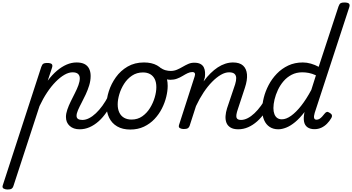

<svg xmlns="http://www.w3.org/2000/svg" viewBox="-155 -1020 2824 1540"><path d="M-95 500Q-111 500 -125 493Q-139 486 -133 467L176 -483Q183 -503 192.5 -509Q202 -515 221 -515Q252 -515 260.5 -505.5Q269 -496 262 -476L228 -373Q263 -420 301.5 -452.5Q340 -485 379.5 -502Q419 -519 459 -519Q498 -519 522.5 -506.5Q547 -494 559.5 -469.5Q572 -445 572 -411Q572 -373 560.5 -335.5Q549 -298 532.5 -262.5Q516 -227 499 -195Q482 -163 470.5 -136.5Q459 -110 459 -91Q459 -74 471 -66Q483 -58 505 -58Q519 -58 525.5 -46.5Q532 -35 529.5 -20.5Q527 -6 515.5 5.5Q504 17 483 17Q434 17 404 -10Q374 -37 374 -82Q374 -109 385 -141Q396 -173 412.5 -206.5Q429 -240 446 -273.5Q463 -307 474 -337Q485 -367 485 -392Q485 -414 471 -427Q457 -440 427 -440Q396 -440 361.5 -420Q327 -400 291.5 -364Q256 -328 223 -278.5Q190 -229 162 -169L-48 474Q-52 487 -62 493.5Q-72 500 -95 500Z M484 17Q470 17 463.5 5.5Q457 -6 459.5 -20.5Q462 -35 473.5 -46.5Q485 -58 506 -58Q532 -58 559.5 -72Q587 -86 614 -111.5Q641 -137 666.5 -172Q692 -207 714 -250Q721 -264 734 -263.5Q747 -263 756 -253Q765 -243 760 -229Q733 -170 702 -124Q671 -78 636 -47Q601 -16 563 0.5Q525 17 484 17Z M890 19Q828 19 785 -6Q742 -31 720.5 -75.5Q699 -120 699 -176Q699 -229 718 -288.5Q737 -348 774.5 -400.5Q812 -453 868.5 -486Q925 -519 1000 -519Q1062 -519 1104.5 -495.5Q1147 -472 1168.5 -429.5Q1190 -387 1190 -331Q1190 -291 1178.5 -243.5Q1167 -196 1143.5 -149.5Q1120 -103 1084 -65Q1048 -27 999.5 -4Q951 19 890 19ZM900 -61Q949 -61 986 -87Q1023 -113 1048 -153.5Q1073 -194 1086 -238.5Q1099 -283 1099 -321Q1099 -360 1086 -386Q1073 -412 1049 -425.5Q1025 -439 992 -439Q942 -439 904 -413.5Q866 -388 840.5 -348Q815 -308 802 -264Q789 -220 789 -183Q789 -144 802.5 -116.5Q816 -89 841 -75Q866 -61 900 -61Z M1211 -380Q1196 -380 1175.5 -385.5Q1155 -391 1135.5 -400.5Q1116 -410 1102 -420Q1094 -427 1092 -440Q1090 -453 1094 -465Q1098 -477 1106 -483Q1114 -489 1124 -481Q1152 -462 1173.5 -456.5Q1195 -451 1214 -451Q1241 -451 1264.5 -461Q1288 -471 1310 -484Q1332 -497 1354.5 -507Q1377 -517 1402 -517Q1416 -517 1422.5 -505.5Q1429 -494 1428 -479.5Q1427 -465 1416.5 -453.5Q1406 -442 1387 -442Q1369 -442 1350 -433Q1331 -424 1310 -411Q1289 -398 1264.5 -389Q1240 -380 1211 -380Z M1756 17Q1717 17 1693.5 2.5Q1670 -12 1661 -36Q1652 -60 1654 -89.5Q1656 -119 1666 -151L1731 -344Q1740 -373 1739.5 -394.5Q1739 -416 1725.5 -428Q1712 -440 1682 -440Q1651 -440 1616.5 -420Q1582 -400 1546.5 -364Q1511 -328 1478 -278.5Q1445 -229 1417 -169L1366 -11Q1362 2 1351.5 8.5Q1341 15 1318 15Q1302 15 1288.5 8Q1275 1 1281 -18L1406 -406Q1412 -423 1407.5 -432.5Q1403 -442 1388 -442Q1374 -442 1368.5 -453.5Q1363 -465 1365 -479.5Q1367 -494 1376.5 -505.5Q1386 -517 1403 -517Q1434 -517 1452.5 -507Q1471 -497 1479.5 -480Q1488 -463 1489.5 -442Q1491 -421 1488 -399L1478 -367Q1505 -404 1533.5 -432Q1562 -460 1591.5 -479.5Q1621 -499 1652 -509Q1683 -519 1714 -519Q1767 -519 1794.5 -494Q1822 -469 1826 -423.5Q1830 -378 1809 -315L1753 -145Q1736 -96 1742 -77Q1748 -58 1778 -58Q1792 -58 1798 -46.5Q1804 -35 1802 -20.5Q1800 -6 1788.5 5.5Q1777 17 1756 17Z M1756 17Q1742 17 1735.5 5.5Q1729 -6 1731.5 -20.5Q1734 -35 1745.5 -46.5Q1757 -58 1778 -58Q1804 -58 1831.5 -72Q1859 -86 1886 -111.5Q1913 -137 1938.5 -172Q1964 -207 1986 -250Q1993 -264 2006 -263.5Q2019 -263 2028 -253Q2037 -243 2032 -229Q2005 -170 1974 -124Q1943 -78 1908 -47Q1873 -16 1835 0.5Q1797 17 1756 17Z M2077 17Q2037 17 2008 -2Q1979 -21 1963.5 -56.5Q1948 -92 1948 -141Q1948 -186 1961 -237.5Q1974 -289 2000 -338.5Q2026 -388 2065.5 -429Q2105 -470 2157 -494.5Q2209 -519 2274 -519Q2306 -519 2339 -509.5Q2372 -500 2401 -484L2560 -968Q2567 -988 2576.5 -994Q2586 -1000 2605 -1000Q2636 -1000 2644.5 -990.5Q2653 -981 2646 -961L2369 -114Q2361 -87 2364.5 -73.5Q2368 -60 2384 -60Q2396 -60 2407 -66.5Q2418 -73 2428.5 -84.5Q2439 -96 2450 -110Q2457 -119 2466 -122Q2475 -125 2489 -115Q2506 -105 2507.5 -94.5Q2509 -84 2503 -74Q2488 -48 2467.5 -27.5Q2447 -7 2422 4.5Q2397 16 2367 16Q2333 16 2311.5 1Q2290 -14 2284 -43Q2278 -72 2286 -114Q2287 -116 2287 -118Q2287 -120 2288 -122Q2250 -72 2212.5 -41Q2175 -10 2140.5 3.5Q2106 17 2077 17ZM2038 -153Q2038 -125 2046 -104.5Q2054 -84 2069 -73.5Q2084 -63 2106 -63Q2140 -63 2179.5 -91Q2219 -119 2260.5 -171.5Q2302 -224 2342 -299L2379 -416Q2348 -430 2321.5 -435Q2295 -440 2270 -440Q2222 -440 2184.5 -420.5Q2147 -401 2119.5 -369Q2092 -337 2074 -298.5Q2056 -260 2047 -222Q2038 -184 2038 -153Z"/></svg>

Font: Playwrite SK
Style: Regular
Weight: 400
Designer: Veronika Burian, José Scaglione
Foundry: TypeTogether
Version: Version 1.002